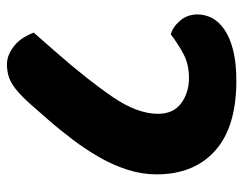

<svg xmlns="http://www.w3.org/2000/svg" viewBox="-92 -586 684 539"><g transform="rotate(-90 249.5 -316.0)"><path d="M30 -218Q30 -259 43 -299.5Q56 -340 78 -378.5Q100 -417 128 -454Q156 -491 185 -524L228 -573Q259 -608 283 -623Q307 -638 339 -638Q355 -638 369.5 -631Q384 -624 395.5 -613.5Q407 -603 415 -589.5Q423 -576 428 -563L372 -499Q295 -411 247.5 -341.5Q200 -272 200 -214Q200 -171 229.5 -149Q259 -127 301 -127Q339 -127 368 -142.5Q397 -158 423 -178Q443 -173 461 -152.5Q479 -132 479 -103Q479 -82 469 -62.5Q459 -43 436.5 -27.5Q414 -12 378.5 -3Q343 6 293 6Q163 6 96.5 -53.5Q30 -113 30 -218Z"/></g></svg>

Font: Baloo 2 ExtraBold
Style: Regular
Weight: 800
Designer: Sarang Kulkarni and Ek Type
Foundry: Ek Type
Version: Version 1.640;hotconv 1.0.111;makeotfexe 2.5.65597; ttfautoh